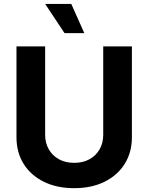

<svg xmlns="http://www.w3.org/2000/svg" viewBox="-20 -969 772 999"><path d="M366 10.1Q275.8 10.1 208.2 -23.2Q140.5 -56.5 103.1 -116.2Q65.7 -176 65.7 -255.2V-727.5H214.9V-267.5Q214.9 -225 233.8 -192.2Q252.6 -159.3 286.5 -140.5Q320.4 -121.7 366 -121.7Q411.8 -121.7 445.7 -140.5Q479.6 -159.3 498.3 -192.2Q517.1 -225 517.1 -267.5V-727.5H666.3V-255.2Q666.3 -176 628.7 -116.2Q591.2 -56.5 523.7 -23.2Q456.1 10.1 366 10.1ZM315.7 -796.7 214.9 -948.7H350.8L418.6 -796.7Z"/></svg>

Font: Inter Variable LoSnoCo
Style: Regular
Weight: 400
Designer: Rasmus Andersson
Foundry: rsms
Version: Version 4.000;git-a52131595; featfreeze: case,dlig,ss01,ss02